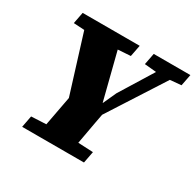

<svg xmlns="http://www.w3.org/2000/svg" viewBox="-143 -812 990 971"><g transform="rotate(30 352.0 -326.0)"><path d="M62 -585 75 -652H408L395 -585L275 -577H198ZM98 0 111 -68 253 -75H327L472 -68L459 0ZM238 -218 103 -652H303L393 -297H386L426 -385L591 -652H673L394 -218ZM184 0 242 -309H428Q418 -257 408.5 -206Q399 -155 390 -103.5Q381 -52 371 0ZM477 -585 490 -652H704L691 -585L604 -577H564Z"/></g></svg>

Font: Source Serif 4 Black
Style: Italic
Weight: 900
Italic angle: -12°
Designer: Frank Grießhammer
Foundry: Adobe Systems Incorporated
Version: Version 4.004;hotconv 1.0.116;makeotfexe 2.5.65601